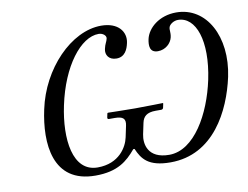

<svg xmlns="http://www.w3.org/2000/svg" viewBox="-74 -762 1133 877"><g transform="rotate(-10 492.5 -323.0)"><path d="M478 -188 467 -136C458 -93 418 -23 318 -23C201 -23 183 -178 215 -329C252 -505 344 -623 427 -623C447 -623 463 -609 460 -596C457 -581 449 -574 444 -550C438 -524 453 -498 489 -498C528 -498 542 -531 548 -560C559 -610 524 -658 445 -658C305 -658 161 -508 123 -327C90 -175 102 12 302 12C405 12 451 -28 492 -77H498C519 -28 547 12 650 12C850 12 943 -175 976 -327C1014 -508 933 -658 793 -658C714 -658 659 -610 648 -560C642 -531 642 -498 681 -498C717 -498 743 -524 749 -550C752 -563 751 -571 751 -579C751 -584 750 -589 752 -596C755 -609 775 -623 795 -623C878 -623 921 -505 884 -329C852 -178 767 -23 650 -23C550 -23 539 -93 548 -136L559 -188C565 -216 582 -232 623 -232H649C654 -232 658 -235 659 -240L663 -259L662 -261C662 -261 568 -259 532 -259C493 -259 407 -261 407 -261L404 -259L400 -240C399 -235 402 -232 406 -232H433C472 -232 485 -220 478 -188Z"/></g></svg>

Font: Libertinus Sans
Style: Italic
Weight: 400
Italic angle: -12°
Designer: Philipp H. Poll, Khaled Hosny
Foundry: Caleb Maclennan
Version: Version 7.050;RELEASE